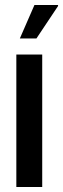

<svg xmlns="http://www.w3.org/2000/svg" viewBox="-20 -744 251 764"><path d="M45 0V-527H148V0ZM59 -591 117 -724H211V-720L125 -591Z"/></svg>

Font: Archivo ExtraCondensed SemiBold
Style: Regular
Weight: 600
Width: 2
Designer: Hector Gatti
Foundry: Omnibus-Type
Version: Version 2.001